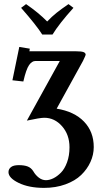

<svg xmlns="http://www.w3.org/2000/svg" viewBox="-20 -681 490 928"><path d="M233.9 -514.2H184.1Q156.2 -558.6 82 -643.1L106 -661.1Q167 -619.1 208 -577.1Q231.4 -601.6 253.4 -619.1Q275.4 -636.7 311 -661.1L335 -643.1Q266.6 -567.4 233.9 -514.2ZM123 -439.9Q123 -433.1 121.1 -433.1H348.1Q373.5 -433.1 383.8 -429.2Q394 -425.3 394 -416Q394 -413.6 380.9 -386.2L253.9 -155.8Q338.9 -142.1 386 -93.3Q433.1 -44.4 433.1 29.8Q433.1 66.9 417.2 101.8Q401.4 136.7 372.3 164.8Q343.3 192.9 296.4 210Q249.5 227.1 192.9 227.1Q119.6 227.1 70.3 203.1Q21 179.2 21 150.9Q21 136.2 33 126.7Q44.9 117.2 70.8 117.2Q97.7 117.2 114.3 123.8Q130.9 130.4 141.1 147Q151.4 165 167.5 177.5Q183.6 189.9 202.1 189.9Q219.2 189.9 238 180.7Q256.8 171.4 274.7 153.3Q292.5 135.3 304.2 103.3Q315.9 71.3 315.9 30.8Q315.9 -29.8 280 -70.8Q244.1 -111.8 193.8 -111.8Q173.8 -111.8 109.9 -98.1L269 -386.2H150.9Q134.3 -386.2 120.4 -366.2Q106.4 -346.2 92.8 -287.1L40 -293L73.2 -454.1L124 -445.8Q123 -443.8 123 -439.9Z"/></svg>

Font: Linux Libertine G
Style: Bold
Weight: 700
Designer: Philipp H. Poll
Foundry: Philipp H. Poll
Version: Version 5.0.3